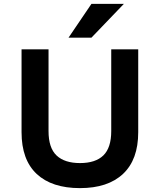

<svg xmlns="http://www.w3.org/2000/svg" viewBox="-20 -959 824 989"><path d="M392 10Q247 10 169 -63Q91 -136 91 -278V-705H230V-284Q230 -197 271.5 -158Q313 -119 392 -119Q472 -119 512.5 -158.5Q553 -198 553 -284V-705H692V-278Q692 -137 614 -63.5Q536 10 392 10ZM333 -765 451 -939H618L451 -765Z"/></svg>

Font: Nunito Sans 6pt
Style: Bold
Weight: 700
Version: Version 3.101;gftools[0.9.27]